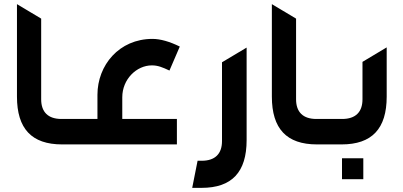

<svg xmlns="http://www.w3.org/2000/svg" viewBox="-20 -698 1949 928"><path d="M280 0H345V-123H277C213 -123 179 -156 179 -218V-608L62 -678V-231C62 -76 133 0 280 0Z M315 -123V0H835V-123H571V-228C571 -315 640 -382 714 -382C743 -382 765 -373 799 -357L849 -473C800 -497 755 -510 717 -510C555 -510 451 -382 451 -240V-123Z M955 79H935L909 210H954C1101 210 1172 134 1172 -21V-468L1053 -397V-16C1053 46 1019 79 955 79Z M1512 0H1577V-123H1509C1445 -123 1411 -156 1411 -218V-608L1294 -678V-231C1294 -76 1365 0 1512 0Z M1634 -123H1547V0H1631C1778 0 1849 -76 1849 -231V-469L1732 -399V-218C1732 -156 1698 -123 1634 -123ZM1633 168H1736V67H1633Z"/></svg>

Font: All Genders v4
Style: Regular
Weight: 400
Designer: Rassam Alawdi
Foundry: Rassam Art
Version: Version 3.100;FEAKit 1.0